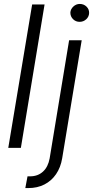

<svg xmlns="http://www.w3.org/2000/svg" viewBox="-20 -750 472 974"><path d="M206.1 -727.5 85.9 0H22L143.1 -727.5ZM330.6 -545.9H394.5L295.4 53.2Q287.6 99.6 264.4 133.5Q241.2 167.5 205.3 185.8Q169.4 204.1 123.5 204.1H108.4L119.6 144.5H132.8Q171.9 144.5 198 120.6Q224.1 96.7 231.9 53.2ZM383.8 -639.2Q364.3 -639.2 350.6 -652.8Q336.9 -666.5 336.9 -686Q337.9 -703.6 352.1 -716.8Q366.2 -730 384.8 -730Q404.8 -730 418.7 -716.6Q432.6 -703.1 432.1 -684.1Q431.6 -665.5 417.5 -652.3Q403.3 -639.2 383.8 -639.2Z"/></svg>

Font: Inter Tight Light
Style: Italic
Weight: 300
Italic angle: -9.39999°
Designer: Rasmus Andersson
Foundry: rsms
Version: Version 3.004